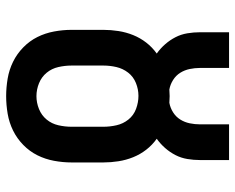

<svg xmlns="http://www.w3.org/2000/svg" viewBox="-92 -684 783 640"><g transform="rotate(90 300.0 -363.5)"><path d="M300 8Q271 8 241.5 3Q212 -2 185.5 -15Q159 -28 137.5 -49Q116 -70 103 -96Q90 -122 84.5 -151.5Q79 -181 79 -210V-316Q79 -341 83 -366.5Q87 -392 96.5 -415.5Q106 -439 121.5 -459Q137 -479 158 -494Q141 -506 127 -522Q113 -538 103.5 -556.5Q94 -575 90.5 -596Q87 -617 87 -638V-735H206V-638Q206 -621 209.5 -604Q213 -587 222 -572.5Q231 -558 246 -548.5Q261 -539 278 -536Q283 -536 288.5 -536.5Q294 -537 300 -537Q306 -537 311.5 -536.5Q317 -536 322 -536Q339 -539 354 -548.5Q369 -558 378 -572.5Q387 -587 390.5 -604Q394 -621 394 -638V-735H513V-638Q513 -617 509.5 -596Q506 -575 496.5 -556.5Q487 -538 473 -522Q459 -506 442 -494Q463 -479 478.5 -459Q494 -439 503.5 -415.5Q513 -392 517 -366.5Q521 -341 521 -316V-210Q521 -181 515.5 -151.5Q510 -122 497 -96Q484 -70 462.5 -49Q441 -28 414.5 -15Q388 -2 358.5 3Q329 8 300 8ZM300 -93Q322 -93 343 -101.5Q364 -110 378 -127Q392 -144 397 -166Q402 -188 402 -210V-316Q402 -338 397 -360Q392 -382 378 -399.5Q364 -417 342.5 -425Q321 -433 299 -433Q277 -433 256 -424.5Q235 -416 221.5 -398.5Q208 -381 203 -359.5Q198 -338 198 -316V-210Q198 -188 203 -166Q208 -144 222 -127Q236 -110 257 -101.5Q278 -93 300 -93Z"/></g></svg>

Font: Iosevka Curly Slab Extended
Style: Bold
Weight: 700
Width: 7
Monospace: yes
Designer: Belleve Invis
Foundry: Belleve Invis
Version: Version 11.1.0; ttfautohint (v1.8.3)